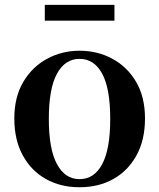

<svg xmlns="http://www.w3.org/2000/svg" viewBox="-20 -763 663 799"><path d="M311 16.2Q231.7 16.2 170.5 -18.3Q109.3 -52.8 74.5 -117Q39.6 -181.2 39.6 -269.8Q39.6 -359.1 76.8 -422Q114 -484.9 175.9 -518.4Q237.8 -551.9 311 -551.9Q385.1 -551.9 447.1 -518.8Q509 -485.6 546.2 -422.7Q583.4 -359.8 583.4 -269.8Q583.4 -180.5 548 -116.3Q512.6 -52 451.4 -17.9Q390.2 16.2 311 16.2ZM311 -17.5Q372 -17.5 405.4 -80.1Q438.7 -142.6 438.7 -268.1Q438.7 -394.2 405.4 -456.1Q372 -518 311 -518Q250.7 -518 217 -456.1Q183.2 -394.2 183.2 -268.1Q183.2 -142.6 217 -80.1Q250.7 -17.5 311 -17.5ZM166.4 -677.1V-742.8H456.3V-677.1Z"/></svg>

Font: Noto Serif TC
Style: Regular
Weight: 200
Designer: Ryoko NISHIZUKA 西塚涼子 (kana & ideographs); Frank Grießhammer (Latin, Greek & Cyrillic); Wenlong ZHANG 张文龙 (bopomofo); San
Foundry: Adobe
Version: Version 2.001;hotconv 1.1.0;makeotfexe 2.6.0